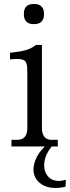

<svg xmlns="http://www.w3.org/2000/svg" viewBox="-20 -730 348 957"><path d="M189 -90.8Q189 -63 201.2 -48.1Q213.4 -33.2 235.8 -33.2H268.1V0H237.8Q207.5 36.1 201.7 76.7Q195.8 117.2 215.6 144.5Q235.4 171.9 273.9 171.9Q288.1 171.9 308.1 166L307.1 200.2Q281.7 207 256.8 207Q214.4 207 186.3 188Q158.2 168.9 149.9 139.4Q141.6 109.9 154.8 72.3Q168 34.7 203.1 0H37.1V-33.2H68.8Q91.3 -33.2 103.8 -48.1Q116.2 -63 116.2 -90.8V-368.2Q116.2 -386.2 115.2 -397Q114.3 -407.7 110.6 -416.3Q106.9 -424.8 101.8 -428.5Q96.7 -432.1 85.7 -434.3Q74.7 -436.5 62.7 -436Q50.8 -435.5 29.8 -434.1V-466.8Q84 -472.7 110.6 -480.7Q137.2 -488.8 159.2 -505.9H189ZM99.1 -657.2V-663.1Q99.1 -685.5 111.3 -697.8Q123.5 -710 146 -710H151.9Q174.3 -710 186.8 -697.8Q199.2 -685.5 199.2 -663.1V-657.2Q199.2 -634.8 186.8 -622.3Q174.3 -609.9 151.9 -609.9H146Q123.5 -609.9 111.3 -622.3Q99.1 -634.8 99.1 -657.2Z"/></svg>

Font: LT Superior Serif
Style: Regular
Weight: 400
Designer: Daniel Lyons
Foundry: LyonsType
Version: Version 2.120;FEAKit 1.0